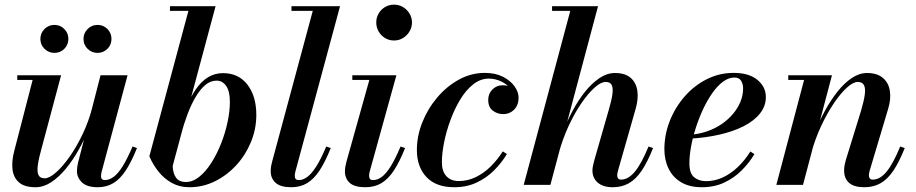

<svg xmlns="http://www.w3.org/2000/svg" viewBox="-20 -776 3844 806"><path d="M129 10Q83 10 59.8 -10.2Q36.5 -30.5 32.5 -64.8Q28.5 -99 39.5 -141L117 -440.5H52.5V-460H236.5L153.5 -149.5Q142.5 -110.5 138.8 -83.2Q135 -56 141.2 -41.8Q147.5 -27.5 168 -27.5Q187 -27.5 215 -52Q243 -76.5 272.5 -118.5Q302 -160.5 327.5 -214.2Q353 -268 368 -327H383Q372.5 -284 353.8 -237.5Q335 -191 310.2 -147Q285.5 -103 256.2 -67.5Q227 -32 194.8 -11Q162.5 10 129 10ZM390 10Q345.5 10 324.2 -10.2Q303 -30.5 303 -58Q303 -65 304.2 -74.8Q305.5 -84.5 307.5 -92.5L402 -460H515.5L406.5 -54.5Q405.5 -50 404.8 -45.2Q404 -40.5 404 -37Q404 -20 420 -20Q438.5 -20 457 -33.5Q475.5 -47 494.8 -77.8Q514 -108.5 536.5 -161L555 -154.5Q532 -97 508.2 -60.8Q484.5 -24.5 455.8 -7.2Q427 10 390 10ZM389.5 -554Q365 -554 347.8 -571Q330.5 -588 330.5 -612.5Q330.5 -637 347.8 -654.2Q365 -671.5 389.5 -671.5Q414 -671.5 431 -654.2Q448 -637 448 -612.5Q448 -588 431 -571Q414 -554 389.5 -554ZM208.5 -554Q184 -554 166.8 -571Q149.5 -588 149.5 -612.5Q149.5 -637 166.8 -654.2Q184 -671.5 208.5 -671.5Q233 -671.5 250 -654.2Q267 -637 267 -612.5Q267 -588 250 -571Q233 -554 208.5 -554Z M774.5 10Q734 10 701.5 -8Q669 -26 645.2 -55.8Q621.5 -85.5 607 -120L771 -730.5H693.5V-750H885L705 -79.5Q705.5 -50.5 718.2 -31.2Q731 -12 760 -12Q789.5 -12 816.8 -34Q844 -56 867.2 -92.5Q890.5 -129 908 -173.2Q925.5 -217.5 935.2 -263.2Q945 -309 945 -348Q945 -393 929.5 -415.2Q914 -437.5 889 -437.5Q863 -437.5 841 -418.5Q819 -399.5 800.2 -367.2Q781.5 -335 766.8 -295.5Q752 -256 741 -215H723.5Q741 -273.5 760 -320.5Q779 -367.5 801.8 -400.8Q824.5 -434 853 -451.5Q881.5 -469 916.5 -469Q981.5 -469 1018.8 -420.5Q1056 -372 1056 -293.5Q1056 -235 1033.8 -180.5Q1011.5 -126 972.5 -83.2Q933.5 -40.5 882.8 -15.2Q832 10 774.5 10Z M1202.5 10Q1158 10 1137.2 -8.5Q1116.5 -27 1116.5 -56.5Q1116.5 -69 1118.2 -79Q1120 -89 1122 -96L1293 -730.5H1203.5V-750H1407.5L1219.5 -54Q1218.5 -49.5 1218 -45Q1217.5 -40.5 1217.5 -37Q1217.5 -20 1234.5 -20Q1252 -20 1270.2 -33.5Q1288.5 -47 1308 -77.8Q1327.5 -108.5 1349.5 -161L1368.5 -154.5Q1345.5 -97 1321.8 -60.8Q1298 -24.5 1269.2 -7.2Q1240.5 10 1202.5 10Z M1513.5 10Q1468.5 10 1448.2 -8.2Q1428 -26.5 1428 -56.5Q1428 -67.5 1430 -77.8Q1432 -88 1434 -96L1530.5 -440.5H1459V-460H1644L1531.5 -54Q1530.5 -50 1530 -45.8Q1529.5 -41.5 1529.5 -37.5Q1529.5 -30 1533 -25Q1536.5 -20 1546 -20Q1564.5 -20 1582.5 -33.2Q1600.5 -46.5 1620 -77.5Q1639.5 -108.5 1661.5 -161L1680.5 -154.5Q1657.5 -97 1633.8 -60.8Q1610 -24.5 1581.2 -7.2Q1552.5 10 1513.5 10ZM1634 -606Q1613 -606 1596 -616.5Q1579 -627 1569.2 -644.2Q1559.5 -661.5 1559.5 -681.5Q1559.5 -702 1569.2 -719Q1579 -736 1596 -746.2Q1613 -756.5 1634 -756.5Q1655 -756.5 1672 -746.2Q1689 -736 1699.2 -719Q1709.5 -702 1709.5 -681.5Q1709.5 -661.5 1699.2 -644.2Q1689 -627 1672 -616.5Q1655 -606 1634 -606Z M1887 10Q1810.5 10 1770.2 -32.8Q1730 -75.5 1730 -146.5Q1730 -205 1752.8 -262.2Q1775.5 -319.5 1815.5 -366.8Q1855.5 -414 1906.8 -442Q1958 -470 2015.5 -470Q2059 -470 2090.8 -454Q2122.5 -438 2139.8 -414Q2157 -390 2157 -366Q2157 -335 2138.5 -316Q2120 -297 2092 -297Q2068 -297 2048.8 -311.5Q2029.5 -326 2029.5 -356.5Q2029.5 -383 2047.2 -400.5Q2065 -418 2089.5 -418Q2106 -418 2121.2 -412.8Q2136.5 -407.5 2146.2 -396.2Q2156 -385 2156 -366H2138Q2138 -385.5 2123 -404Q2108 -422.5 2083.8 -434.2Q2059.5 -446 2031.5 -446Q1997 -446 1966.5 -422Q1936 -398 1912 -358.2Q1888 -318.5 1870.8 -271.5Q1853.5 -224.5 1844.2 -178Q1835 -131.5 1835 -94.5Q1835 -57 1853.8 -36.5Q1872.5 -16 1905.5 -16Q1944 -16 1978 -32.8Q2012 -49.5 2040.5 -77.8Q2069 -106 2090.5 -140.5L2108 -129.5Q2086.5 -93.5 2054.8 -61.5Q2023 -29.5 1981.2 -9.8Q1939.5 10 1887 10Z M2178.5 0 2374 -730.5H2297.5V-750H2490.5L2290.5 0ZM2552 10Q2512 10 2489.5 -9.2Q2467 -28.5 2467 -60.5Q2467 -69.5 2469.5 -81.2Q2472 -93 2475.5 -105.5L2534.5 -311Q2546.5 -351.5 2550.5 -378.2Q2554.5 -405 2548.2 -418.5Q2542 -432 2522.5 -432Q2502.5 -432 2475.8 -408Q2449 -384 2420.5 -342.5Q2392 -301 2367 -247Q2342 -193 2325.5 -133H2314Q2325 -176 2343.2 -222.8Q2361.5 -269.5 2385.2 -313.5Q2409 -357.5 2437.2 -392.5Q2465.5 -427.5 2497 -448.5Q2528.5 -469.5 2561.5 -469.5Q2604.5 -469.5 2627.5 -449.2Q2650.5 -429 2655.5 -395.2Q2660.5 -361.5 2648.5 -319.5L2574 -58.5Q2573 -55 2572 -49.8Q2571 -44.5 2571 -40.5Q2571 -22 2587.5 -22Q2617 -22 2644.8 -55Q2672.5 -88 2702.5 -161L2721.5 -154.5Q2698 -95.5 2673.5 -59.2Q2649 -23 2619.5 -6.5Q2590 10 2552 10Z M2926 10Q2874.5 10 2839.5 -10.8Q2804.5 -31.5 2786.8 -67.8Q2769 -104 2769 -150Q2769 -210 2791.2 -267Q2813.5 -324 2853.2 -370Q2893 -416 2946 -443Q2999 -470 3060 -470Q3124 -470 3159.5 -440.8Q3195 -411.5 3195 -368.5Q3195 -330.5 3170.2 -299.5Q3145.5 -268.5 3101.8 -246.2Q3058 -224 3000 -210.8Q2942 -197.5 2876 -194V-210Q2914.5 -213 2948.5 -224.8Q2982.5 -236.5 3010 -255.5Q3037.5 -274.5 3057.8 -298.8Q3078 -323 3088.8 -350Q3099.5 -377 3099.5 -404.5Q3099.5 -423 3091.2 -436.8Q3083 -450.5 3063 -450.5Q3038.5 -450.5 3015 -433Q2991.5 -415.5 2970.2 -385.2Q2949 -355 2931.5 -317.5Q2914 -280 2901 -239.5Q2888 -199 2881 -160.5Q2874 -122 2874 -90.5Q2874 -48.5 2893.8 -32Q2913.5 -15.5 2944 -15.5Q2980 -15.5 3013.8 -31Q3047.5 -46.5 3077 -74.5Q3106.5 -102.5 3130 -140L3147 -129Q3125.5 -93 3094 -61.2Q3062.5 -29.5 3020.8 -9.8Q2979 10 2926 10Z M3608.5 10Q3565.5 10 3544.5 -8.2Q3523.5 -26.5 3523.5 -61Q3523.5 -72 3525.8 -83.8Q3528 -95.5 3530.5 -103.5L3594.5 -311Q3606 -349.5 3610 -376.8Q3614 -404 3607.2 -418Q3600.5 -432 3580.5 -432Q3561.5 -432 3534.8 -407.8Q3508 -383.5 3479.8 -341.5Q3451.5 -299.5 3426.5 -245.8Q3401.5 -192 3385.5 -133H3372Q3383.5 -175.5 3401.8 -222.2Q3420 -269 3444 -312.8Q3468 -356.5 3496.2 -392Q3524.5 -427.5 3555.8 -448.5Q3587 -469.5 3619.5 -469.5Q3662 -469.5 3686 -449.2Q3710 -429 3715.5 -395Q3721 -361 3708.5 -319.5L3630.5 -58.5Q3629.5 -54.5 3628.5 -49.2Q3627.5 -44 3627.5 -40Q3627.5 -32 3631.2 -27Q3635 -22 3644 -22Q3674 -22 3701.5 -55Q3729 -88 3759 -161L3778 -154.5Q3754.5 -95.5 3730 -59.2Q3705.5 -23 3676 -6.5Q3646.5 10 3608.5 10ZM3239 0 3355.5 -440.5H3289V-460H3472.5L3351 0Z"/></svg>

Font: Bodoni Moda 11pt SemiBold
Style: Italic
Weight: 600
Italic angle: -13°
Designer: Owen Earl
Foundry: indestructible type
Version: Version 2.004